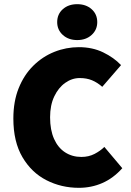

<svg xmlns="http://www.w3.org/2000/svg" viewBox="-20 -888 626 920"><path d="M358 12Q274 12 202.5 -24.5Q131 -61 87.5 -135Q44 -209 44 -320Q44 -402 69.5 -465.5Q95 -529 139.5 -573Q184 -617 240.5 -639.5Q297 -662 358 -662Q423 -662 474.5 -637Q526 -612 560 -576L470 -472Q446 -493 420.5 -503.5Q395 -514 362 -514Q325 -514 292.5 -491Q260 -468 240 -426Q220 -384 220 -326Q220 -265 239 -222.5Q258 -180 292 -158Q326 -136 370 -136Q405 -136 433 -150.5Q461 -165 480 -184L566 -82Q523 -34 470.5 -11Q418 12 358 12ZM350 -696Q308 -696 281 -720.5Q254 -745 254 -782Q254 -820 281 -844Q308 -868 350 -868Q392 -868 419 -844Q446 -820 446 -782Q446 -745 419 -720.5Q392 -696 350 -696Z"/></svg>

Font: Mada Black
Style: Regular
Weight: 900
Designer: Khaled Hosny
Version: Version 1.5